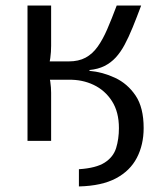

<svg xmlns="http://www.w3.org/2000/svg" viewBox="-20 -507 580 691"><path d="M264 164V102Q326 98 357 78Q388 58 398 25.5Q408 -7 408 -46Q408 -104 383 -143Q358 -182 317 -201.5Q276 -221 227 -220V-286Q263 -286 288 -299.5Q313 -313 331.5 -339Q350 -365 366 -402Q382 -439 400 -487H488Q472 -444 457.5 -408.5Q443 -373 428.5 -346Q414 -319 396.5 -300Q379 -281 356 -269.5Q333 -258 302 -255V-252Q349 -248 394 -227Q439 -206 468 -163Q497 -120 497 -46Q497 14 472.5 61Q448 108 397 135Q346 162 264 164ZM79 0V-487H164V-342Q164 -320 161 -298Q158 -276 152 -255Q158 -234 161 -213Q164 -192 164 -173V0ZM139 -220V-286H259V-220Z"/></svg>

Font: Exo 2
Style: Regular
Weight: 400
Designer: Natanael Gama
Foundry: Natanael Gama
Version: Version 2.010